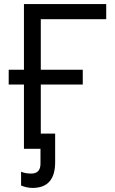

<svg xmlns="http://www.w3.org/2000/svg" viewBox="-20 -734 567 947"><path d="M503.9 -713.9V-639.2H181.2V-390.1H388.2V-316.9H181.2V0H98.1V-316.9H22.9V-390.1H98.1V-713.9ZM252 -75.2V65.9Q252 192.9 140.6 192.9Q113.3 192.9 84 181.2V112.8Q104 122.1 133.8 122.1Q179.7 122.1 179.7 73.2V-75.2Z"/></svg>

Font: HunimalSansv1.5
Style: Regular
Weight: 400
Foundry: Ascender Corporation
Version: Version 1.10